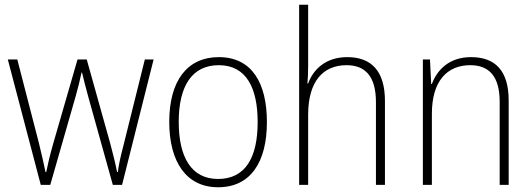

<svg xmlns="http://www.w3.org/2000/svg" viewBox="-20 -780 2244 810"><path d="M352 -373 456 0H495L628 -529H591L502 -171C489 -120 482 -92 477 -54H474C467 -90 457 -130 445 -175L346 -529H307L205 -176C190 -124 181 -84 175 -54H172C165 -89 157 -123 144 -177L53 -529H13L152 0H192L299 -373C309 -408 317 -441 324 -474H326C334 -441 342 -410 352 -373Z M1106 -265C1106 -428 1044 -539 903 -539C769 -539 694 -438 694 -266C694 -97 766 10 900 10C1038 10 1106 -97 1106 -265ZM734 -266C734 -417 790 -505 903 -505C1021 -505 1067 -406 1067 -265C1067 -115 1015 -25 900 -25C787 -25 734 -117 734 -266Z M1280 -504V-760H1242V0H1280V-296C1280 -438 1344 -505 1442 -505C1520 -505 1566 -459 1566 -349V0H1604V-354C1604 -480 1547 -539 1445 -539C1353 -539 1301 -486 1280 -428H1277C1279 -454 1280 -474 1280 -504Z M1967 -539C1875 -539 1824 -485 1802 -426H1799L1794 -529H1764V0H1802V-300C1802 -438 1866 -505 1964 -505C2043 -505 2088 -458 2088 -351V0H2126V-356C2126 -482 2069 -539 1967 -539Z"/></svg>

Font: Noto Sans Myanmar UI SemiCondensed ExtraLight
Style: Regular
Weight: 200
Width: 4
Designer: Monotype Design Team
Foundry: Monotype Imaging Inc.
Version: Version 2.103